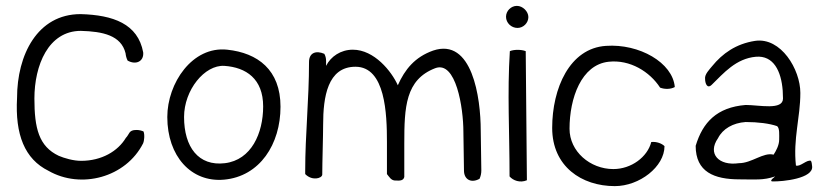

<svg xmlns="http://www.w3.org/2000/svg" viewBox="-20 -617 2816 653"><path d="M38 -284C31 -159 64 -76 145 -36C255 27 408 -13 467 -130C470 -136 473 -159 468 -170C461 -173 453 -175 444 -175C417 -175 421 -161 408 -148C381 -103 326 -70 256 -70C229 -70 199 -79 180 -87C112 -119 97 -181 97 -282C97 -394 144 -512 255 -512C329 -510 392 -497 407 -436C408 -427 410 -419 414 -411C442 -395 470 -408 467 -439C449 -536 365 -566 254 -569C107 -569 38 -430 38 -284Z M549 -219C549 -86 630 4 742 -6C864 -17 934 -127 934 -254C934 -380 856 -437 753 -448C634 -461 549 -334 549 -219ZM606 -219C606 -311 676 -397 743 -393C817 -388 875 -349 875 -255C875 -164 835 -73 745 -62C655 -51 606 -117 606 -219Z M1018 -25C1041 -1 1075 -10 1076 -23C1076 -64 1079 -154 1079 -193C1079 -287 1094 -390 1189 -390C1291 -390 1296 -229 1296 -134V-25C1303 -17 1310 -2 1326 -3C1341 -2 1352 -3 1355 -15V-129C1355 -253 1359 -346 1460 -385C1531 -412 1556 -250 1556 -169C1556 -127 1558 -82 1558 -37C1558 -6 1583 7 1611 -9C1615 -18 1617 -27 1617 -37C1617 -83 1615 -130 1615 -173C1615 -285 1586 -490 1453 -445C1391 -423 1357 -381 1333 -327C1312 -374 1253 -448 1180 -448C1139 -448 1105 -425 1089 -393V-410C1089 -419 1087 -427 1083 -434C1055 -446 1031 -438 1031 -406C1031 -277 1018 -160 1018 -36Z M1701 -560C1701 -539 1719 -522 1740 -522C1760 -522 1777 -539 1777 -559C1777 -578 1758 -597 1738 -597C1718 -597 1701 -580 1701 -560ZM1713 -17C1725 -3 1749 6 1772 -4C1771 -120 1769 -327 1768 -443C1753 -449 1728 -449 1714 -443C1705 -300 1713 -170 1713 -17Z M1858 -182C1858 -51 1958 16 2071 16C2155 16 2240 -50 2240 -120C2231 -129 2213 -136 2195 -134C2182 -83 2127 -42 2066 -42C1987 -42 1917 -102 1917 -179C1917 -283 1957 -397 2050 -407C2123 -415 2190 -373 2225 -319C2240 -313 2261 -313 2275 -321C2268 -404 2154 -469 2041 -461C1917 -453 1858 -316 1858 -182Z M2346 -121C2346 -32 2409 -7 2495 -7C2546 -7 2576 -3 2616 -17C2619 -18 2593 -1 2607 0C2642 1 2748 -10 2742 -52C2741 -59 2741 -65 2738 -70C2724 -75 2702 -49 2687 -54C2677 -145 2702 -217 2702 -301C2702 -381 2636 -491 2548 -478C2483 -468 2437 -435 2402 -392C2393 -381 2376 -364 2378 -349C2378 -334 2385 -313 2401 -329C2441 -368 2483 -418 2551 -424C2611 -429 2637 -375 2642 -309L2643 -282C2643 -241 2562 -260 2516 -260C2418 -252 2370 -201 2346 -121ZM2422 -147C2438 -179 2473 -199 2516 -202C2558 -202 2597 -197 2623 -188C2632 -181 2630 -158 2630 -142C2630 -123 2619 -103 2611 -91C2576 -100 2537 -62 2493 -62C2425 -52 2385 -94 2422 -147Z"/></svg>

Font: Comica
Style: Rg
Weight: 400
Designer: Jasper
Foundry: KineticPlasma Fonts/Cannot Into Space Fonts
Version: Version 0.89